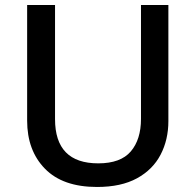

<svg xmlns="http://www.w3.org/2000/svg" viewBox="-20 -734 779 764"><path d="M650 -252Q650 -178 619 -118.5Q588 -59 525 -24.5Q462 10 366 10Q230 10 159 -62.5Q88 -135 88 -254V-714H199V-260Q199 -84 371 -84Q460 -84 500.5 -131.5Q541 -179 541 -261V-714H650Z"/></svg>

Font: Noto Sans Thaana Medium
Style: Regular
Weight: 500
Designer: David Williams
Foundry: Google Inc.
Version: Version 3.001; ttfautohint (v1.8.4.7-5d5b)